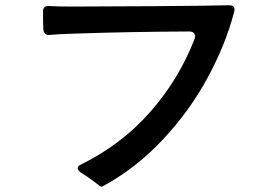

<svg xmlns="http://www.w3.org/2000/svg" viewBox="-20 -717 1040 732"><path d="M874 -681Q874 -677 872 -669Q840 -547 771.5 -420.5Q703 -294 600.5 -184.5Q498 -75 372 -7Q368 -5 366 -5Q363 -5 342 -22Q321 -39 290 -58Q276 -67 276 -76Q276 -84 289 -90Q442 -165 552 -289.5Q662 -414 722 -569Q724 -577 724 -579Q724 -587 718 -592Q712 -597 702 -597Q475 -596 269 -589Q201 -587 171 -584Q160 -582 153 -588Q146 -594 145 -606Q144 -628 144 -673Q144 -696 168 -694Q196 -692 252 -692Q364 -692 572.5 -693.5Q781 -695 851 -697Q864 -697 869 -693Q874 -689 874 -681Z"/></svg>

Font: Shippori Gothic B2 Bold
Style: Regular
Weight: 700
Designer: FONTDASU
Foundry: FONTDASU / Google Inc. / but / Adobe
Version: Version 1.130